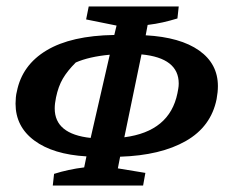

<svg xmlns="http://www.w3.org/2000/svg" viewBox="-20 -562 712 593"><path d="M143 11 147 -25Q191 -39 240 -45L247 -79Q144 -85 86 -128Q28 -171 28 -242Q28 -251 29 -261.5Q30 -272 32 -279Q48 -361 124 -406.5Q200 -452 333 -454L340 -483L246 -502L254 -542H532L528 -505Q505 -498 483 -493Q461 -488 436 -485L430 -453Q537 -447 595 -406Q653 -365 653 -296Q653 -287 652 -277Q651 -267 649 -256Q632 -171 554 -126.5Q476 -82 351 -78L344 -42L429 -28L422 11ZM532 -304Q532 -383 417 -394L364 -138Q504 -156 528 -274Q529 -279 530.5 -287.5Q532 -296 532 -304ZM149 -227Q149 -148 260 -136L319 -393Q255 -387 214 -369Q188 -343 174 -319Q160 -295 153 -261Q149 -242 149 -227Z"/></svg>

Font: Piazzolla SC SemiBold
Style: Italic
Weight: 600
Italic angle: -11.3°
Designer: Juan Pablo del Peral
Foundry: Huerta Tipografica
Version: Version 1.330